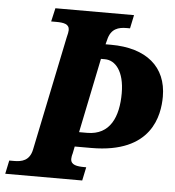

<svg xmlns="http://www.w3.org/2000/svg" viewBox="-71 -762 737 810"><g transform="rotate(5 298.0 -357.0)"><path d="M-19 0H307L319 -57H313C279 -57 253 -61 253 -87C253 -91 254 -101 257 -110L263 -140H333C589 -140 615 -303 615 -382C615 -508 528 -581 378 -581H355L360 -600C371 -649 404 -657 438 -657H452L464 -714H131L118 -657H138C171 -657 195 -653 195 -627C195 -620 193 -611 189 -595L89 -112C79 -64 46 -57 13 -57H-7ZM276 -202 341 -518H358C402 -518 441 -474 441 -381C441 -282 408 -202 310 -202Z"/></g></svg>

Font: Noto Serif SemiCondensed Extra
Style: Italic
Weight: 800
Width: 4
Italic angle: -12°
Designer: Monotype Design Team
Foundry: Monotype Imaging Inc.
Version: Version 1.901